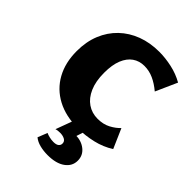

<svg xmlns="http://www.w3.org/2000/svg" viewBox="-265 -799 1189 1189"><g transform="rotate(45 330.0 -204.0)"><path d="M392 17Q285 17 208 -24Q131 -65 89.5 -140Q48 -215 48 -316Q48 -399 75 -465Q102 -531 151 -578Q200 -625 266.5 -650Q333 -675 414 -675Q466 -675 523.5 -662.5Q581 -650 630 -622L567 -481Q529 -513 490.5 -530.5Q452 -548 410 -548Q366 -548 333 -525Q300 -502 281.5 -456.5Q263 -411 263 -341Q263 -267 285.5 -215.5Q308 -164 347 -137.5Q386 -111 436 -111Q485 -111 521.5 -130.5Q558 -150 581 -175L637 -47Q584 -13 519.5 2Q455 17 392 17ZM341 0H437L411 80L342 73Q351 65 369.5 60.5Q388 56 409 56Q462 56 497.5 84.5Q533 113 533 159Q533 207 491.5 237Q450 267 376 267Q340 267 308 259Q276 251 254 233L279 170Q292 176 309.5 180Q327 184 344 184Q368 184 379.5 175Q391 166 391 151Q391 132 374 123Q357 114 334 114Q324 114 315 115Q306 116 297 119Z"/></g></svg>

Font: Ysabeau Infant Black
Style: Regular
Weight: 900
Designer: Christian Thalmann (Catharsis Fonts)
Version: Version 2.001;gftools[0.9.30]; featfreeze: ss01,ss02,lnum